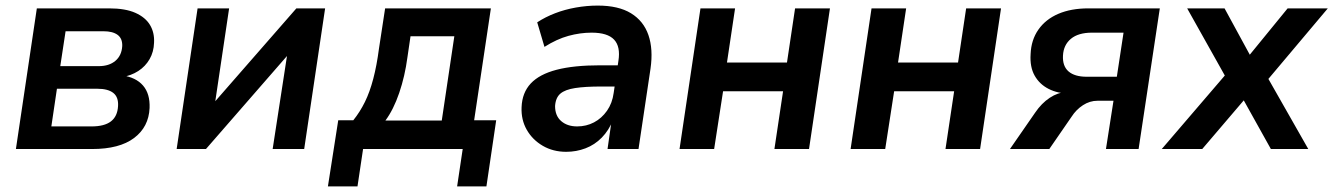

<svg xmlns="http://www.w3.org/2000/svg" viewBox="-20 -534 4778 688"><path d="M37 0 112 -504H371Q429 -504 465 -488Q501 -472 517.5 -444.5Q534 -417 532 -381Q531 -348 516 -322Q501 -296 475.5 -279.5Q450 -263 415 -257L417 -264Q467 -257 492.5 -227.5Q518 -198 516 -147Q513 -79 460.5 -39.5Q408 0 310 0ZM164 -81H308Q354 -81 377.5 -99Q401 -117 403 -154Q405 -186 386 -201Q367 -216 329 -216H184ZM196 -297H334Q371 -297 393.5 -316Q416 -335 418 -369Q419 -396 401.5 -409Q384 -422 351 -422H215Z M613 0 688 -504H801L748 -148H731L1042 -504H1145L1070 0H957L1012 -357H1029L718 0Z M1155 134 1192 -103H1246Q1270 -133 1287.5 -168.5Q1305 -204 1317.5 -251.5Q1330 -299 1338 -360L1360 -504H1739L1679 -103H1758L1723 134H1618L1638 0H1281L1261 134ZM1361 -102H1563L1608 -404H1451L1440 -329Q1431 -261 1410.5 -201Q1390 -141 1361 -102Z M2009 10Q1962 10 1925 -11.5Q1888 -33 1867.5 -69Q1847 -105 1849 -150Q1851 -202 1882 -235Q1913 -268 1974.5 -284Q2036 -300 2131 -300H2207L2196 -224H2134Q2077 -224 2041 -218.5Q2005 -213 1988 -198.5Q1971 -184 1969 -154Q1969 -119 1991 -100Q2013 -81 2048 -81Q2081 -81 2108.5 -95.5Q2136 -110 2155 -137Q2174 -164 2179 -201L2196 -316Q2204 -367 2180.5 -392Q2157 -417 2100 -417Q2059 -417 2017 -405.5Q1975 -394 1931 -366L1905 -454Q1934 -473 1969 -486.5Q2004 -500 2043.5 -507Q2083 -514 2122 -514Q2196 -514 2241 -486.5Q2286 -459 2303.5 -408.5Q2321 -358 2311 -288L2268 0H2157L2172 -105H2177Q2162 -67 2136.5 -41Q2111 -15 2078 -2.5Q2045 10 2009 10Z M2415 0 2490 -504H2614L2585 -310H2800L2829 -504H2954L2879 0H2755L2786 -207H2571L2539 0Z M3028 0 3103 -504H3227L3198 -310H3413L3442 -504H3567L3492 0H3368L3399 -207H3184L3152 0Z M3599 0 3689 -130Q3712 -164 3741.5 -183.5Q3771 -203 3798 -203H3813V-198Q3770 -199 3737.5 -215.5Q3705 -232 3687.5 -263Q3670 -294 3673 -340Q3675 -391 3701 -428Q3727 -465 3772.5 -484.5Q3818 -504 3880 -504H4136L4060 0H3943L3970 -173H3913Q3885 -173 3860.5 -157Q3836 -141 3820 -116L3740 0ZM3874 -259H3982L4006 -417H3893Q3844 -417 3817.5 -395Q3791 -373 3789 -335Q3787 -297 3809 -278Q3831 -259 3874 -259Z M4143 0 4390 -288 4391 -224 4234 -504H4368L4466 -324H4447L4594 -504H4738L4503 -225V-290L4668 0H4534L4427 -192L4451 -191L4288 0Z"/></svg>

Font: Nunitoga
Style: Bold Italic
Weight: 700
Italic angle: -9°
Designer: Vernon Adams
Foundry: Vernon Adams
Version: Version 1.0